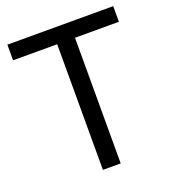

<svg xmlns="http://www.w3.org/2000/svg" viewBox="-131 -813 818 912"><g transform="rotate(-20 278.0 -357.0)"><path d="M323 0H233V-635H10V-714H545V-635H323Z"/></g></svg>

Font: Noto Sans Tifinagh Adrar
Style: Regular
Weight: 400
Designer: JamraPatel
Foundry: JamraPatel LLC
Version: Version 2.006; ttfautohint (v1.8.4.7-5d5b)